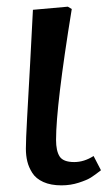

<svg xmlns="http://www.w3.org/2000/svg" viewBox="-20 -538 331 572"><path d="M182.1 -518.1 193.8 -511.2Q147 -223.6 147 -121.1Q147 -88.4 157.7 -71.8Q168.5 -55.2 201.2 -55.2Q230.5 -55.2 258.8 -73.2L280.8 -30.8Q262.7 -16.6 250.7 -9Q238.8 -1.5 214.6 6.3Q190.4 14.2 163.1 14.2Q131.3 14.2 109.1 4.2Q86.9 -5.9 76.2 -22.9Q65.4 -40 61.3 -57.4Q57.1 -74.7 57.1 -95.2Q57.1 -120.6 60.8 -187.5Q64.5 -254.4 69.8 -349.6Q75.2 -444.8 78.1 -508.8Z"/></svg>

Font: Literata Book Medium
Style: Italic
Weight: 500
Italic angle: -3°
Designer: Latin by Veronika Burian and Jose Scaglione. Greek by Irene Vlachou. Cyrillic by Vera Evstafieva
Foundry: TypeTogether
Version: Version 1.003;PS 001.003;hotconv 1.0.88;makeotf.lib2.5.64775